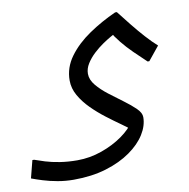

<svg xmlns="http://www.w3.org/2000/svg" viewBox="-101 -539 870 882"><g transform="rotate(-10 334.5 -98.0)"><path d="M173 264Q135 264 98.5 257.5Q62 251 31.5 241.5Q1 232 -20 224L1 142H9Q28 149 57 158Q86 167 124 173Q162 179 205 179Q263 179 318.5 159.5Q374 140 417 109.5Q460 79 480 46L477 86Q460 71 430 50Q400 29 366 3Q332 -23 302 -53Q272 -83 252.5 -117Q233 -151 233 -188Q233 -248 270 -298.5Q307 -349 366.5 -389.5Q426 -430 493 -460H501Q525 -429 553 -394Q581 -359 609 -328Q637 -297 661 -276L609 -212H601Q572 -239 543.5 -267Q515 -295 492 -323.5Q469 -352 454 -378L471 -363Q469 -362 453 -353Q437 -344 415 -329Q393 -314 371.5 -294Q350 -274 335.5 -251Q321 -228 321 -204Q321 -176 343 -149.5Q365 -123 397 -98.5Q429 -74 461 -50.5Q493 -27 515 -5.5Q537 16 537 36Q537 76 512 116Q487 156 439.5 189.5Q392 223 325 243.5Q258 264 173 264Z"/></g></svg>

Font: Kufam
Style: Italic
Weight: 400
Italic angle: -11°
Designer: Artur Schmal
Foundry: Original Type
Version: Version 1.301; ttfautohint (v1.8.3)